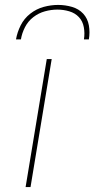

<svg xmlns="http://www.w3.org/2000/svg" viewBox="-20 -760 384 780"><path d="M84 0 170 -520H190L104 0ZM45 -600Q50 -629 64 -657Q78 -685 103 -704.5Q128 -724 157.5 -732Q187 -740 216 -740Q245 -740 272.5 -732Q300 -724 318 -704.5Q336 -685 341 -657Q346 -629 341 -600H321Q325 -625 320.5 -649.5Q316 -674 300.5 -690.5Q285 -707 261.5 -714Q238 -721 213 -721Q188 -721 162.5 -714Q137 -707 115.5 -690.5Q94 -674 81.5 -649.5Q69 -625 65 -600Z"/></svg>

Font: Iosevka Aile Thin Oblique
Style: Regular
Weight: 100
Italic angle: -9°
Designer: Belleve Invis
Foundry: Belleve Invis
Version: Version 31.1.0; ttfautohint (v1.8.4)